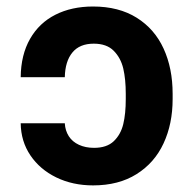

<svg xmlns="http://www.w3.org/2000/svg" viewBox="-20 -557 591 587"><path d="M267.5 -105Q306.5 -105 327.8 -125.3Q349.1 -145.7 356.8 -177.4Q364.5 -209 364.5 -254.3V-270.1Q364.5 -314.8 356.9 -347.4Q349.2 -380 327.7 -401.7Q306.2 -423.5 266.7 -423.5Q223.5 -423.5 201.4 -396.6Q179.2 -369.8 178.1 -321H43.3Q44 -389.4 71.9 -438.2Q99.7 -486.9 149.4 -512Q199.1 -537.1 264.5 -537.1Q343.1 -537.1 397.9 -502.8Q452.7 -468.5 480.2 -408.3Q507.8 -348.2 507.8 -270.1V-254.3Q507.8 -178.3 480 -118.6Q452.3 -58.9 397.4 -24.6Q342.6 9.8 264.6 9.8Q202.2 9.8 152 -14.6Q101.9 -39.1 73 -81.9Q44 -124.8 43.3 -180.1H178.1Q179.4 -157.6 190.3 -140.6Q201.2 -123.6 221.3 -114.3Q241.4 -105 267.5 -105Z"/></svg>

Font: Pretendard JP Variable
Style: Regular
Weight: 400
Designer: Base glyphs from Inter by Rasmus Andersson; Hangul glyphs from Noto Sans CJK(Source Han Sans) by Jang Soo-young and Kang
Foundry: Kil Hyung-jin
Version: Version 1.307;Glyphs 3.2 (3192)